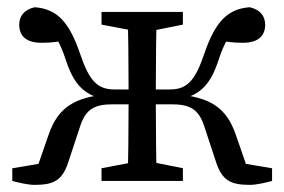

<svg xmlns="http://www.w3.org/2000/svg" viewBox="-20 -508 798 539"><path d="M265 0H493.4V-35.7L393.6 -55.7H370.5L265 -35.7V0ZM265 -438.9 370.5 -418.9H393.6L493.4 -438.9V-474.5H265V-438.9ZM338 0H420.4C418.4 -45 417.4 -146.1 417.4 -221.2V-252.1C417.4 -328.5 418.4 -429.5 420.4 -474.5H338C340 -429.5 341 -328.5 341 -252.1V-221.2C341 -146.1 340 -45 338 0ZM743.8 0V-35.6L623.1 -55.9L683.8 -8.8L641.6 -130.8C615 -207.1 568.5 -235.6 473 -243.7L487 -229.4C543.7 -242.5 571.5 -272.1 593.6 -339.7C609.4 -388.7 627.2 -414.8 644.4 -435.5L583.3 -396C615.2 -391.2 631 -387.9 661.4 -387.9C705.5 -387.9 723.5 -407.4 724.5 -437.3C724.5 -461.9 711.9 -480.5 681 -487.7C617 -483.1 583.2 -444.4 553.1 -356C527.2 -279.4 503.7 -256.9 457 -256.9H379.2V-215.2H461.4C512.2 -215.2 537.1 -202.1 552.7 -155.6L586.8 -52.2C603.6 -1.4 627.6 11 681.2 11C700.2 11 724.5 5 743.8 0ZM14.5 0C33.8 5 58.2 11 77.2 11C130.7 11 154.8 -1.4 171.5 -52.2L205.7 -155.6C221.3 -202.1 246.1 -215.2 297 -215.2H379.2V-256.9H301.4C254.7 -256.9 231.1 -279.4 205.2 -356C175.2 -444.4 141.3 -483.1 77.3 -487.7C46.4 -480.5 33.9 -461.9 33.9 -437.3C34.8 -407.4 52.9 -387.9 96.9 -387.9C127.4 -387.9 143.2 -391.2 175.1 -396L113.9 -435.5C131.2 -414.8 149 -388.7 164.8 -339.7C186.9 -272.1 214.7 -242.5 271.3 -229.4L285.4 -243.7C189.9 -235.6 143.4 -207.1 116.8 -130.8L74.5 -8.8L135.3 -55.9L14.5 -35.6V0Z"/></svg>

Font: Source Serif Variable
Style: Regular
Weight: 389
Designer: Frank Grießhammer
Foundry: Adobe Systems Incorporated
Version: Version 3.001;hotconv 1.0.111;makeotfexe 2.5.65597